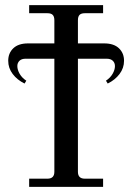

<svg xmlns="http://www.w3.org/2000/svg" viewBox="-20 -732 518 752"><path d="M383.8 -711.9V-680.2H312Q297.9 -680.2 291.5 -673.6Q285.2 -667 285.2 -652.8V-562H388.2Q425.8 -562 445.8 -543Q465.8 -523.9 465.8 -494.1Q465.8 -465.3 448.2 -442.1Q430.7 -418.9 401.9 -404.8L395 -416Q411.6 -426.8 420.9 -442.6Q430.2 -458.5 430.2 -473.1Q430.2 -485.8 421.9 -493.9Q413.6 -502 397.9 -502H285.2V-59.1Q285.2 -32.2 312 -32.2H383.8V0H94.2V-32.2H166Q192.9 -32.2 192.9 -59.1V-502H80.1Q64.5 -502 56.2 -493.9Q47.9 -485.8 47.9 -473.1Q47.9 -458.5 57.1 -442.6Q66.4 -426.8 83 -416L76.2 -404.8Q47.4 -418.9 29.8 -442.1Q12.2 -465.3 12.2 -494.1Q12.2 -523.9 32.2 -543Q52.2 -562 89.8 -562H192.9V-652.8Q192.9 -667 186.5 -673.6Q180.2 -680.2 166 -680.2H94.2V-711.9Z"/></svg>

Font: Flanker Steampunk
Style: Regular
Weight: 400
Designer: Alexey Kryukov, Leonardo Di Lena
Foundry: Alexey Kryukov, Leonardo Di Lena
Version: 1.210